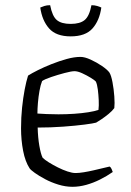

<svg xmlns="http://www.w3.org/2000/svg" viewBox="-20 -719 504 739"><path d="M259 0Q232 0 204.5 -8.5Q177 -17 153.5 -29.5Q130 -42 114 -53.5Q98 -65 94 -71Q77 -97 69 -138.5Q61 -180 61 -225Q61 -267 65 -305Q69 -343 75 -374.5Q81 -406 88 -428Q102 -437 126 -449Q150 -461 179 -472.5Q208 -484 237 -492Q266 -500 290 -500Q306 -500 329 -489.5Q352 -479 372.5 -465Q393 -451 401 -440Q408 -429 413 -402.5Q418 -376 420 -348Q422 -320 420 -303Q412 -292 398 -280.5Q384 -269 370.5 -260Q357 -251 350 -247Q340 -244 305.5 -239.5Q271 -235 223 -231.5Q175 -228 125 -228Q126 -189 131.5 -157.5Q137 -126 144 -112Q152 -104 168 -94Q184 -84 203 -74.5Q222 -65 240 -59Q258 -53 271 -53Q284 -53 302.5 -56Q321 -59 340.5 -63.5Q360 -68 376.5 -72Q393 -76 402 -78Q406 -76 409.5 -68.5Q413 -61 414 -57Q391 -41 365 -28Q339 -15 312 -7.5Q285 0 259 0ZM205 -279Q235 -279 265 -281Q295 -283 320 -287Q345 -291 359 -296Q361 -312 360 -333.5Q359 -355 356.5 -374.5Q354 -394 349 -405Q345 -410 329.5 -419.5Q314 -429 296.5 -437Q279 -445 267 -445Q255 -445 228.5 -438Q202 -431 177 -422.5Q152 -414 142 -407Q136 -392 132 -369.5Q128 -347 126 -323.5Q124 -300 124 -282Q138 -281 159.5 -280Q181 -279 205 -279ZM252 -579Q196 -579 169 -609.5Q142 -640 135 -690Q142 -693 151 -696Q160 -699 173 -699Q181 -657 198.5 -642Q216 -627 252 -627Q288 -627 306 -642Q324 -657 332 -699Q344 -699 354 -696Q364 -693 370 -690Q363 -640 336 -609.5Q309 -579 252 -579Z"/></svg>

Font: Texturina 12pt Thin
Style: Regular
Weight: 250
Designer: Guillermo Torres Carreño
Foundry: Omnibus-Type
Version: Version 1.002